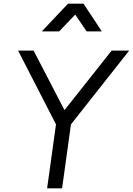

<svg xmlns="http://www.w3.org/2000/svg" viewBox="-20 -1019 719 1039"><path d="M300 -849 387 -940 449 -849H531L432 -999H348L206 -849ZM316 0 364 -346 679 -745H584L329 -423L162 -745H78L283 -346L235 0Z"/></svg>

Font: Plus Jakarta Sans
Style: Italic
Weight: 400
Italic angle: -8°
Designer: Gumpita Rahayu
Foundry: Tokotype
Version: Version 2.071;gftools[0.9.30]